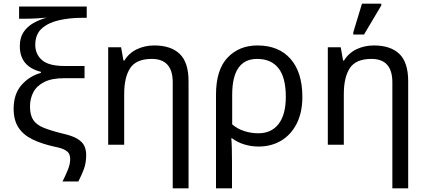

<svg xmlns="http://www.w3.org/2000/svg" viewBox="-20 -796 2346 1056"><path d="M324 202Q340 170 353 138.5Q366 107 366 79Q366 64 361 52Q356 40 338.5 29.5Q321 19 281 11Q208 -5 157.5 -30Q107 -55 81 -95.5Q55 -136 55 -198Q55 -279 98.5 -328.5Q142 -378 205 -395V-401Q89 -430 89 -542Q89 -589 109.5 -619.5Q130 -650 163.5 -669Q197 -688 237 -699Q218 -697 184 -695Q150 -693 116 -693H85V-760H457V-698H431Q362 -698 303.5 -684.5Q245 -671 209.5 -639Q174 -607 174 -549Q174 -498 211 -465.5Q248 -433 337 -433H445V-366H334Q264 -366 222.5 -344.5Q181 -323 163 -288Q145 -253 145 -210Q145 -163 163 -136Q181 -109 221 -93Q261 -77 326 -61Q379 -49 406.5 -32Q434 -15 444 7Q454 29 454 56Q454 100 441.5 133.5Q429 167 411 202Z M930 240V-343Q930 -472 815 -472Q730 -472 696.5 -422Q663 -372 663 -278V0H575V-536H646L659 -463H664Q690 -505 733.5 -525.5Q777 -546 828 -546Q920 -546 968.5 -499.5Q1017 -453 1017 -349V240Z M1168 240V-275Q1168 -412 1231.5 -479Q1295 -546 1396 -546Q1513 -546 1578 -472Q1643 -398 1643 -263Q1643 -178 1612 -116.5Q1581 -55 1526.5 -22.5Q1472 10 1402 10Q1362 10 1324 -1.5Q1286 -13 1257 -35H1252Q1254 -19 1255 17Q1256 53 1256 98V240ZM1401 -63Q1473 -63 1512.5 -114.5Q1552 -166 1552 -263Q1552 -370 1511.5 -421Q1471 -472 1394 -472Q1257 -472 1257 -274V-112Q1286 -87 1323.5 -75Q1361 -63 1401 -63Z M2138 240V-343Q2138 -472 2023 -472Q1938 -472 1904.5 -422Q1871 -372 1871 -278V0H1783V-536H1854L1867 -463H1872Q1898 -505 1941.5 -525.5Q1985 -546 2036 -546Q2128 -546 2176.5 -499.5Q2225 -453 2225 -349V240ZM1923 -606V-618L1971 -776H2077V-766L1982 -606Z"/></svg>

Font: Noto Sans
Style: Regular
Weight: 400
Designer: Monotype Design Team
Foundry: Monotype Imaging Inc.
Version: Version 2.007